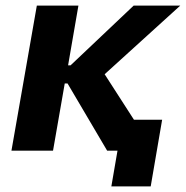

<svg xmlns="http://www.w3.org/2000/svg" viewBox="-20 -540 666 688"><path d="M21 0H170L212 -241H222L364 0H401L379 128H520L561 -111H460L355 -274L626 -520H459L233 -306H224L261 -520H112Z"/></svg>

Font: Fixel Display
Style: Bold Italic
Weight: 700
Italic angle: -10°
Designer: AlfaBravo + MacPaw
Foundry: Kyrylo Tkachov, Marchela Mozhyna, Serhii Makarenko, Maria Weinstein, Zakhar Kryvoshyya
Version: Version 1.210;Glyphs 3.2 (3217)